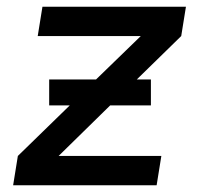

<svg xmlns="http://www.w3.org/2000/svg" viewBox="-20 -550 616 570"><path d="M19 0H445L459 -87H154L307 -237H428V-314H386L518 -443L532 -530H106L92 -443H398L265 -314H126V-237H187L33 -87Z"/></svg>

Font: Iosevka Sparkle Medium
Style: Italic
Weight: 500
Italic angle: -9°
Designer: Belleve Invis
Foundry: Belleve Invis
Version: Version 4.5.0; ttfautohint (v1.8.3)